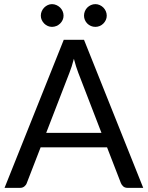

<svg xmlns="http://www.w3.org/2000/svg" viewBox="-20 -909 715 929"><path d="M471 -266 358.5 -557.5Q353.5 -570.5 348 -587.8Q342.5 -605 337.5 -624.5Q327 -584 316 -557L203.5 -266ZM673 0H598Q585 0 577 -6.5Q569 -13 565 -23L498 -196H176.5L109.5 -23Q106.5 -14 98 -7Q89.5 0 77 0H2L288.5 -716.5H386.5ZM287.5 -833Q287.5 -822 283 -812.2Q278.5 -802.5 270.8 -795Q263 -787.5 252.8 -783.2Q242.5 -779 231.5 -779Q221 -779 211.2 -783.2Q201.5 -787.5 194 -795Q186.5 -802.5 182 -812.2Q177.5 -822 177.5 -833Q177.5 -844.5 182 -854.8Q186.5 -865 194 -872.5Q201.5 -880 211.2 -884.5Q221 -889 231.5 -889Q242.5 -889 252.8 -884.5Q263 -880 270.8 -872.5Q278.5 -865 283 -854.8Q287.5 -844.5 287.5 -833ZM496.5 -833Q496.5 -822 492 -812.2Q487.5 -802.5 480 -795Q472.5 -787.5 462.5 -783.2Q452.5 -779 441.5 -779Q430 -779 420 -783.2Q410 -787.5 402.5 -795Q395 -802.5 390.8 -812.2Q386.5 -822 386.5 -833Q386.5 -844.5 390.8 -854.8Q395 -865 402.5 -872.5Q410 -880 420 -884.5Q430 -889 441.5 -889Q452.5 -889 462.5 -884.5Q472.5 -880 480 -872.5Q487.5 -865 492 -854.8Q496.5 -844.5 496.5 -833Z"/></svg>

Font: Lato 2
Style: Regular
Weight: 400
Designer: Lukasz Dziedzic with Adam Twardoch and Botio Nikoltchev
Foundry: tyPoland Lukasz Dziedzic
Version: Version 2.015; 2015-08-06; http://www.latofonts.com/